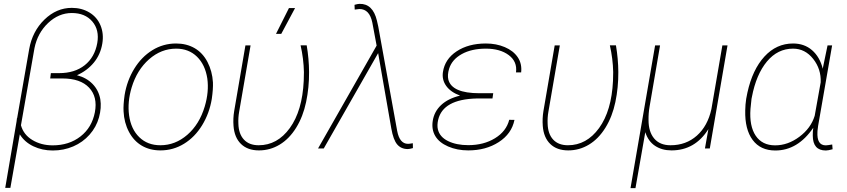

<svg xmlns="http://www.w3.org/2000/svg" viewBox="-20 -761 4341 984"><path d="M348.1 -720.7Q398.9 -720.7 438.2 -697Q477.5 -673.3 495.1 -630.9Q512.7 -588.4 504.4 -538.1Q495.1 -481.4 460.7 -439.9Q426.3 -398.4 374.5 -375.5Q423.3 -362.8 454.6 -330.6Q485.8 -298.3 494.1 -252.4Q501 -208.5 487.3 -159.2Q473.6 -109.9 439 -70.8Q404.3 -31.7 355.5 -10.7Q306.6 10.3 250.5 10.3Q196.3 10.3 151.1 -11.2Q106 -32.7 81.5 -72.3L33.2 201.7H6.8L64.9 -138.7L66.9 -155.3L67.9 -155.8L129.4 -508.3Q145.5 -600.1 207.5 -660.4Q269.5 -720.7 348.1 -720.7ZM478.5 -540.5Q490.2 -607.4 453.1 -650.9Q416 -694.3 348.1 -694.3Q280.8 -694.3 226.6 -643.1Q172.4 -591.8 156.7 -514.2L87.4 -119.1Q100.6 -70.8 145.8 -43.5Q190.9 -16.1 250 -16.1Q334 -16.1 392.6 -61.8Q451.2 -107.4 466.3 -186Q481 -264.6 436.5 -311.8Q392.1 -358.9 299.8 -358.9H237.3L240.7 -386.2H283.2Q362.8 -386.2 414.1 -426.8Q465.3 -467.3 478.5 -540.5Z M618.7 -274.4Q630.9 -348.1 668 -408.7Q705.1 -469.2 760.7 -503.7Q816.4 -538.1 882.3 -538.1Q936 -538.1 977.5 -514.2Q1019 -490.2 1043.5 -443.1Q1067.9 -396 1071.3 -338.9Q1072.8 -305.7 1065.4 -253.9Q1053.2 -180.2 1015.9 -119.1Q978.5 -58.1 923.1 -24.2Q867.7 9.8 802.2 9.8Q748 9.8 706.8 -14.4Q665.5 -38.6 640.9 -85.2Q616.2 -131.8 613.3 -189.9Q611.3 -222.7 618.7 -274.4ZM641.6 -169.9Q651.4 -99.1 693.8 -57.9Q736.3 -16.6 801.8 -16.6Q878.4 -16.6 940.2 -70.3Q1002 -124 1029.3 -215.3Q1051.8 -291 1042.5 -358.4Q1031.7 -429.2 989.5 -470.5Q947.3 -511.7 882.8 -511.7Q806.2 -511.7 744.1 -457.3Q682.1 -402.8 654.8 -313Q632.3 -238.3 641.6 -169.9Z M1264.2 -528.3 1205.6 -188Q1200.2 -157.7 1201.7 -127Q1203.1 -74.7 1230 -45.7Q1256.8 -16.6 1305.7 -16.6Q1401.4 -16.6 1465.3 -104.7Q1529.3 -192.9 1536.6 -346.7L1537.6 -391.6Q1536.1 -460.4 1520.5 -528.8H1551.8Q1563.5 -459.5 1564 -392.1Q1564.5 -312.5 1548.8 -238Q1533.2 -163.6 1497.8 -106.4Q1462.4 -49.3 1413.3 -19.8Q1364.3 9.8 1307.1 9.8Q1249 9.8 1215.1 -23.2Q1181.2 -56.2 1176.8 -115.7Q1173.8 -153.8 1180.2 -191.9L1237.8 -528.3ZM1460.9 -719.7H1492.2L1421.4 -587.4H1394.5Z M1822.8 -741.2Q1890.6 -742.7 1911.6 -655.8L1918.5 -625.5L2015.6 -89.8Q2028.3 -23.9 2070.8 -23.9Q2074.7 -23.4 2095.7 -26.9L2096.2 -2Q2079.1 2.9 2069.8 2.9Q2036.1 2.9 2015.9 -20.5Q1995.6 -43.9 1985.4 -103L1918 -488.8L1639.2 0H1609.9L1910.2 -527.3L1888.2 -645Q1874 -714.8 1822.3 -714.8L1797.9 -711.9L1796.9 -736.3Q1814 -741.2 1822.8 -741.2Z M2197.8 -141.6Q2205.1 -189 2240.5 -222.4Q2275.9 -255.9 2337.9 -271Q2290 -288.6 2267.1 -320.3Q2244.1 -352.1 2250 -391.6Q2259.8 -458 2320.3 -498Q2380.9 -538.1 2470.2 -538.1Q2523.4 -538.1 2567.1 -519.5Q2610.8 -501 2633.3 -467.8Q2655.8 -434.6 2650.9 -390.1H2624.5Q2631.8 -445.3 2587.4 -478.5Q2543 -511.7 2470.2 -511.7Q2397 -511.7 2346.7 -483.9Q2296.4 -456.1 2281.7 -408.7Q2272 -376.5 2277.8 -353Q2295.9 -283.2 2437.5 -283.2H2507.8L2503.9 -256.3H2422.4Q2250.5 -252 2225.6 -147Q2219.2 -119.1 2224.1 -98.1Q2233.4 -59.1 2276.1 -38.1Q2318.8 -17.1 2379.9 -17.1Q2459 -17.1 2516.8 -52.5Q2574.7 -87.9 2589.8 -147L2616.7 -146.5Q2602.1 -75.2 2536.1 -32.7Q2470.2 9.8 2379.9 9.8Q2322.8 9.8 2276.6 -10.3Q2230.5 -30.3 2210.7 -64Q2190.9 -97.7 2197.8 -141.6Z M2849.1 -528.3 2790.5 -188Q2785.2 -157.7 2786.6 -127Q2788.1 -74.7 2814.9 -45.7Q2841.8 -16.6 2890.6 -16.6Q2986.3 -16.6 3050.3 -104.7Q3114.3 -192.9 3121.6 -346.7L3122.6 -391.6Q3121.1 -460.4 3105.5 -528.8H3136.7Q3148.4 -459.5 3148.9 -392.1Q3149.4 -312.5 3133.8 -238Q3118.2 -163.6 3082.8 -106.4Q3047.4 -49.3 2998.3 -19.8Q2949.2 9.8 2892.1 9.8Q2834 9.8 2800 -23.2Q2766.1 -56.2 2761.7 -115.7Q2758.8 -153.8 2765.1 -191.9L2822.8 -528.3Z M3362.8 -528.3 3309.1 -214.8Q3303.2 -181.2 3303.7 -146Q3303.7 -85.4 3332.8 -51Q3361.8 -16.6 3416.5 -16.6Q3496.1 -16.6 3551.5 -65.9Q3606.9 -115.2 3626 -202.1L3682.1 -528.3H3708.5L3617.7 0H3592.8L3610.4 -99.1Q3542 9.8 3421.4 9.8Q3372.6 9.8 3337.4 -13.4Q3302.2 -36.6 3287.1 -83.5L3236.8 203.1H3211.4L3337.4 -528.3Z M4244.6 -528.3 4172.9 -116.2 4169.9 -92.8 4169.4 -85.4Q4165.5 -16.1 4211.9 -16.1Q4220.2 -16.1 4245.1 -20.5L4247.1 3.9Q4224.1 10.3 4212.4 10.3Q4146 10.3 4145.5 -65.4Q4145 -85.9 4147.9 -106Q4068.4 10.3 3953.6 10.3Q3877.4 10.3 3837.2 -43.9Q3796.9 -98.1 3799.3 -195.3Q3799.8 -225.6 3804.2 -254.4L3810.5 -286.6Q3836.4 -404.3 3897.7 -471.2Q3959 -538.1 4044.4 -538.1Q4102.1 -538.1 4141.6 -503.9Q4181.2 -469.7 4196.8 -408.7L4198.2 -417.5L4221.2 -528.3ZM3831.5 -254.4 3826.2 -203.1Q3819.8 -114.7 3853 -65.4Q3886.2 -16.1 3952.6 -16.1Q4018.1 -16.1 4076.9 -60.1Q4135.7 -104 4155.3 -167.5L4186 -338.9Q4189 -406.7 4147.5 -459.2Q4106 -511.7 4044.4 -511.7Q3965.3 -511.7 3910.4 -445.6Q3855.5 -379.4 3833.5 -264.2Z"/></svg>

Font: Roboto Thin
Style: Italic
Weight: 250
Italic angle: -12°
Designer: Google
Version: Version 2.134; 2016